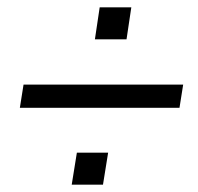

<svg xmlns="http://www.w3.org/2000/svg" viewBox="-20 -546 538 522"><path d="M34 -253 44 -316H478L468 -253ZM175 -44 189 -131H274L260 -44ZM238 -439 251 -526H337L324 -439Z"/></svg>

Font: Nunito Sans 10pt Condensed Medium
Style: Italic
Weight: 500
Width: 3
Italic angle: -9°
Designer: Vernon Adams
Foundry: Vernon Adams
Version: Version 3.101;gftools[0.9.27]